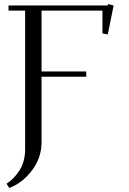

<svg xmlns="http://www.w3.org/2000/svg" viewBox="-20 -729 635 948"><path d="M12.2 178.2Q49.8 154.3 76.9 111.1Q104 67.9 104 7.8V-676.8H22V-702.1H512.2L513.2 -709L541 -702.1L512.2 -559.1L485.8 -564V-676.8H185.1V-376H405.8V-350.1H185.1V-26.9Q185.1 50.3 137.9 112.3Q90.8 174.3 25.9 199.2Z"/></svg>

Font: Dehuti
Style: Book
Weight: 400
Version: Version 1.2